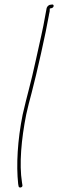

<svg xmlns="http://www.w3.org/2000/svg" viewBox="-20 -666 259 856"><path d="M188 -630C187 -625 185 -615 182 -598C170 -528 161 -497 140 -399C116 -288 102 -247 81 -155C58 -41 52 70 61 154L63 165C65 174 82 170 80 160L78 147C65 66 75 -46 97 -156C104 -188 112 -219 121 -252C144 -339 185 -522 198 -598V-599C202 -615 202 -618 202 -628L211 -630C221 -633 222 -646 213 -646L206 -645H205C199 -645 190 -638 188 -630Z"/></svg>

Font: Stray Cat
Style: ExLtObl
Weight: 200
Version: Version 1.0